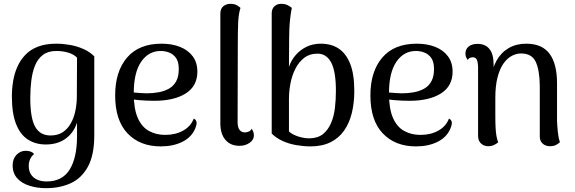

<svg xmlns="http://www.w3.org/2000/svg" viewBox="-20 -751 3002 1002"><path d="M220 231Q174 231 134 218.5Q94 206 70 179.5Q46 153 46 112Q46 78 66 57Q86 36 114 36Q145 36 158 53Q144 64 137 80Q130 96 130 115Q130 141 141.5 159Q153 177 174 186.5Q195 196 223 196Q305 196 343.5 134Q382 72 382 -41Q382 -55 382 -74Q382 -93 382 -111Q364 -57 322 -27Q280 3 219 3Q166 3 126 -22.5Q86 -48 64 -103.5Q42 -159 42 -248Q42 -288 48.5 -327.5Q55 -367 70.5 -402Q86 -437 112 -464.5Q138 -492 178 -507.5Q218 -523 274 -523Q309 -523 345.5 -516.5Q382 -510 415 -495.5Q448 -481 472 -457V-45Q472 58 439 118.5Q406 179 349.5 205Q293 231 220 231ZM244 -44Q282 -44 308 -61.5Q334 -79 350 -108Q366 -137 373.5 -173.5Q381 -210 381 -248L382 -450Q366 -467 337 -476Q308 -485 274 -485Q231 -485 204 -464.5Q177 -444 163 -409.5Q149 -375 143.5 -331Q138 -287 138 -239Q138 -135 163.5 -89.5Q189 -44 244 -44Z M819 13Q710 13 645.5 -55Q581 -123 581 -253Q581 -378 643 -450.5Q705 -523 823 -523Q877 -523 919 -506.5Q961 -490 985.5 -457.5Q1010 -425 1010 -377Q1010 -302 949.5 -263.5Q889 -225 785 -225Q744 -225 704.5 -228.5Q665 -232 623 -241L625 -275Q650 -271 681 -268Q712 -265 745 -264Q778 -264 808 -269.5Q838 -275 862 -288.5Q886 -302 899.5 -327Q913 -352 913 -390Q913 -428 899 -448Q885 -468 863.5 -476.5Q842 -485 819 -485Q755 -485 716.5 -428.5Q678 -372 678 -264Q678 -183 699 -135.5Q720 -88 757.5 -67.5Q795 -47 842 -47Q896 -47 936 -69.5Q976 -92 991 -132Q1001 -128 1005 -117Q1009 -106 999 -81Q980 -35 932 -11Q884 13 819 13Z M1230 10Q1183 10 1156.5 -21Q1130 -52 1130 -107V-681Q1130 -705 1145 -718Q1160 -731 1183 -731Q1203 -731 1216 -723.5Q1229 -716 1235 -710Q1225 -679 1223 -634Q1221 -589 1221 -515L1220 -113Q1220 -87 1230 -73.5Q1240 -60 1258 -60Q1268 -60 1278.5 -64.5Q1289 -69 1293 -79Q1300 -70 1302.5 -61.5Q1305 -53 1305 -45Q1305 -21 1282.5 -5.5Q1260 10 1230 10Z M1600 13Q1565 13 1527 6.5Q1489 0 1455.5 -15Q1422 -30 1398 -54V-681Q1398 -705 1412 -718Q1426 -731 1447 -731Q1468 -731 1482 -723.5Q1496 -716 1503 -710Q1498 -686 1494.5 -655.5Q1491 -625 1490 -597Q1489 -569 1489 -551L1488 -402Q1500 -437 1523.5 -464Q1547 -491 1580 -507Q1613 -523 1654 -523Q1709 -523 1747.5 -497.5Q1786 -472 1807.5 -418Q1829 -364 1829 -276Q1829 -214 1816 -161Q1803 -108 1775.5 -69Q1748 -30 1704.5 -8.5Q1661 13 1600 13ZM1595 -29Q1640 -30 1666.5 -52Q1693 -74 1708 -109.5Q1723 -145 1728 -188.5Q1733 -232 1733 -277Q1733 -378 1708.5 -424.5Q1684 -471 1637 -471Q1596 -471 1568 -449.5Q1540 -428 1522 -393Q1504 -358 1496 -316.5Q1488 -275 1488 -236V-65Q1498 -55 1515 -47Q1532 -39 1553 -34Q1574 -29 1595 -29Z M2151 13Q2042 13 1977.5 -55Q1913 -123 1913 -253Q1913 -378 1975 -450.5Q2037 -523 2155 -523Q2209 -523 2251 -506.5Q2293 -490 2317.5 -457.5Q2342 -425 2342 -377Q2342 -302 2281.5 -263.5Q2221 -225 2117 -225Q2076 -225 2036.5 -228.5Q1997 -232 1955 -241L1957 -275Q1982 -271 2013 -268Q2044 -265 2077 -264Q2110 -264 2140 -269.5Q2170 -275 2194 -288.5Q2218 -302 2231.5 -327Q2245 -352 2245 -390Q2245 -428 2231 -448Q2217 -468 2195.5 -476.5Q2174 -485 2151 -485Q2087 -485 2048.5 -428.5Q2010 -372 2010 -264Q2010 -183 2031 -135.5Q2052 -88 2089.5 -67.5Q2127 -47 2174 -47Q2228 -47 2268 -69.5Q2308 -92 2323 -132Q2333 -128 2337 -117Q2341 -106 2331 -81Q2312 -35 2264 -11Q2216 13 2151 13Z M2528 12Q2505 12 2490 -2.5Q2475 -17 2475 -42V-401Q2474 -429 2468 -440.5Q2462 -452 2447 -452Q2442 -452 2434 -449.5Q2426 -447 2421 -438Q2409 -454 2409 -471Q2409 -494 2425.5 -508Q2442 -522 2473 -522Q2513 -522 2534.5 -495Q2556 -468 2556 -414V-352L2540 -331Q2547 -391 2571 -434Q2595 -477 2634.5 -500Q2674 -523 2726 -523Q2809 -523 2848 -470.5Q2887 -418 2887 -316V-120Q2888 -95 2891 -64Q2894 -33 2902 -9Q2893 0 2880.5 6Q2868 12 2850 12Q2827 12 2812 -1.5Q2797 -15 2797 -38V-304Q2796 -386 2775.5 -429Q2755 -472 2699 -472Q2675 -472 2651 -459.5Q2627 -447 2607.5 -419.5Q2588 -392 2576.5 -347.5Q2565 -303 2565 -240Q2565 -182 2565 -144Q2565 -106 2566.5 -81.5Q2568 -57 2571 -40.5Q2574 -24 2580 -8Q2574 -3 2560.5 4.5Q2547 12 2528 12Z"/></svg>

Font: Arima Medium
Style: Regular
Weight: 500
Designer: Joana Correia and Natanael Gama
Foundry: NDISCOVER
Version: Version 1.101;gftools[0.9.23]